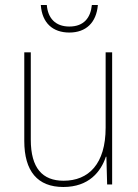

<svg xmlns="http://www.w3.org/2000/svg" viewBox="-20 -737 553 767"><path d="M371 -717H347C342 -666 315 -631 257 -631C201 -631 171 -665 167 -717H143C148 -645 191 -607 257 -607C324 -607 365 -647 371 -717ZM428 -528H402V-227C402 -82 334 -15 234 -15C150 -15 103 -65 103 -179V-528H77V-174C77 -53 130 10 233 10C335 10 383 -51 403 -111H405L408 0H428Z"/></svg>

Font: Noto Sans Gujarati SemiCondensed Thin
Style: Regular
Weight: 100
Width: 4
Designer: Jelle Bosma - Monotype Design Team, Universal Thirst
Foundry: Monotype Imaging Inc.
Version: Version 2.106